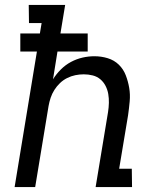

<svg xmlns="http://www.w3.org/2000/svg" viewBox="-20 -755 640 775"><path d="M39 0 129 -547H62V-620H141L148 -662H97L96 -735H243L224 -620H334V-547H212L194 -435Q207 -456 225.5 -474.5Q244 -493 266.5 -505Q289 -517 313 -522.5Q337 -528 361 -528Q389 -528 415 -520Q441 -512 459.5 -494Q478 -476 487.5 -451.5Q497 -427 501.5 -400.5Q506 -374 503.5 -346Q501 -318 497 -290L461 -74H512L513 0H366L416 -302Q419 -321 419.5 -339.5Q420 -358 417 -375.5Q414 -393 406 -408.5Q398 -424 385 -435Q372 -446 354.5 -450.5Q337 -455 318 -455Q301 -455 284 -451.5Q267 -448 251 -440Q235 -432 222 -419.5Q209 -407 199.5 -392Q190 -377 184.5 -360.5Q179 -344 176 -327L122 0Z"/></svg>

Font: Iosevka Plex Etoile
Style: Italic
Weight: 400
Italic angle: -9°
Designer: Belleve Invis
Foundry: Belleve Invis
Version: Version 25.1.1; ttfautohint (v1.8.4)